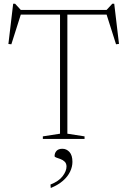

<svg xmlns="http://www.w3.org/2000/svg" viewBox="-20 -728 668 1006"><path d="M294.5 -670H333V-27.5L423 -13.5V0H204.5V-13.5L294.5 -27.5ZM562.5 -651.5H65L91.5 -659.5L39.5 -496L24 -497.5L49 -708.5H59L94 -670.5L75.5 -676H554L533.5 -670.5L568.5 -708.5H578.5L603.5 -498L588 -496L536 -659.5ZM244.5 239Q288.5 221.5 308.5 194.8Q328.5 168 328.5 145Q328.5 128.5 319 119.2Q309.5 110 297.2 105.5Q285 101 275.5 97.8Q266 94.5 266 90Q266 73.5 276.2 62.5Q286.5 51.5 307 51.5Q328.5 51.5 344 68.5Q359.5 85.5 359.5 120Q359.5 146 347.2 171.5Q335 197 310 219Q285 241 246 257Z"/></svg>

Font: Newsreader 16pt 16pt ExtraLight
Style: Regular
Weight: 250
Version: Version 1.003